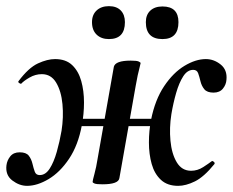

<svg xmlns="http://www.w3.org/2000/svg" viewBox="-30 -591 756 624"><path d="M58 13Q33 13 10 -4.5Q-13 -22 -9 -54Q-7 -70 3.5 -83Q14 -96 34 -96Q55 -96 63.5 -85Q72 -74 75.5 -59Q79 -44 83 -33Q87 -22 99 -22Q118 -22 131.5 -43Q145 -64 154.5 -97.5Q164 -131 170 -166Q177 -210 173 -252.5Q169 -295 152.5 -322.5Q136 -350 106 -350Q85 -350 66 -339Q47 -328 39 -319Q37 -318 32.5 -321Q28 -324 30 -327Q63 -371 93.5 -385Q124 -399 149 -399Q184 -399 204.5 -379.5Q225 -360 234 -328Q243 -296 243 -258Q243 -220 236 -184Q224 -119 194.5 -75Q165 -31 128 -9Q91 13 58 13ZM303 8Q284 8 277.5 5.5Q271 3 271 0Q271 -4 277 -26Q283 -48 287 -74L340 -374Q345 -394 395 -394Q415 -394 421 -391Q427 -388 427 -386Q427 -384 424 -373Q421 -362 417.5 -346Q414 -330 411 -312L358 -12Q355 8 303 8ZM193 -181 196 -205H509L505 -181ZM549 13Q514 13 493 -6.5Q472 -26 463 -58Q454 -90 454 -128Q454 -166 461 -202Q474 -267 503.5 -311Q533 -355 569.5 -377Q606 -399 639 -399Q665 -399 687 -381.5Q709 -364 706 -332Q705 -316 694.5 -303Q684 -290 664 -290Q643 -290 634 -301Q625 -312 621.5 -327Q618 -342 614 -353Q610 -364 598 -364Q579 -364 565.5 -343Q552 -322 542.5 -289Q533 -256 527 -220Q520 -176 524 -133.5Q528 -91 544.5 -63.5Q561 -36 591 -36Q612 -36 630.5 -48Q649 -60 658 -67Q660 -69 664.5 -65.5Q669 -62 667 -58Q633 -16 603.5 -1.5Q574 13 549 13ZM324 -464Q299 -464 284 -478.5Q269 -493 269 -519Q269 -543 284 -557Q299 -571 324 -571Q349 -571 362.5 -557Q376 -543 376 -519Q376 -464 324 -464ZM498 -464Q444 -464 444 -519Q444 -543 458.5 -556.5Q473 -570 498 -570Q550 -570 550 -519Q550 -464 498 -464Z"/></svg>

Font: Cormorant Infant Light
Style: Italic
Weight: 300
Italic angle: -10°
Designer: Christian Thalmann (Catharsis Fonts)
Foundry: Catharsis Fonts
Version: Version 4.001